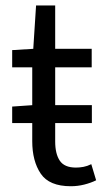

<svg xmlns="http://www.w3.org/2000/svg" viewBox="-20 -662 378 692"><path d="M23.9 -218.4V-277.9L99.9 -283.2H311.1V-218.4ZM235.2 9.2Q157.5 9.2 126.9 -36Q96.2 -81.3 96.2 -153.3V-419.3H23.9V-481.4L99.9 -486L110 -642.3H178.9V-486H310.5V-419.3H178.9V-151.8Q178.9 -107.6 195.5 -82.8Q212.2 -58 253.7 -58Q267.1 -58 280.9 -60.6Q294.7 -63.2 309 -70.3L326.5 -12.2Q307.5 -2.8 283.8 3.2Q260.1 9.2 235.2 9.2Z"/></svg>

Font: Source Sans 3
Style: Regular
Weight: 200
Designer: Paul D. Hunt
Foundry: Adobe
Version: Version 3.046;hotconv 1.0.118;makeotfexe 2.5.65603